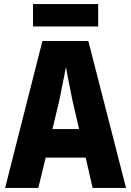

<svg xmlns="http://www.w3.org/2000/svg" viewBox="-20 -917 640 937"><path d="M432 0H595L411 -717H187L5 0H167L203 -148H398ZM269 -425Q276 -460 286 -509Q296 -558 302 -591Q307 -559 317 -509.5Q327 -460 334 -425L366 -287H236ZM141 -788V-897H459V-788Z"/></svg>

Font: Noto Sans Mono Extra
Style: Regular
Weight: 800
Designer: Monotype Design Team
Foundry: Monotype Imaging Inc.
Version: Version 1.900